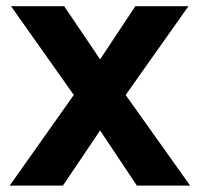

<svg xmlns="http://www.w3.org/2000/svg" viewBox="-20 -582 626 602"><path d="M570.8 -562.5 374 -284.2 576.2 0H409.2L293.9 -172.9L177.2 0H10.3L211.4 -284.2L14.6 -562.5H181.2L293.9 -396L404.3 -562.5Z"/></svg>

Font: Manrope3 ExtraBold
Style: Bold
Weight: 800
Width: 4
Designer: Mikhail Sharanda
Foundry: Mikhail Sharanda
Version: Version 3.000;PS 003.000;hotconv 1.0.88;makeotf.lib2.5.64775